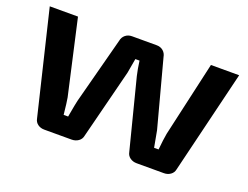

<svg xmlns="http://www.w3.org/2000/svg" viewBox="-106 -908 1456 1125"><g transform="rotate(20 622.0 -345.0)"><path d="M1213 -690 1057 -46Q1053 -25 1035.5 -12.5Q1018 0 995 0H825Q801 0 783.5 -12.5Q766 -25 762 -46L651 -481Q642 -519 635 -571H609Q596 -492 593 -480L483 -46Q479 -25 461 -12.5Q443 0 419 0H249Q225 0 208 -12.5Q191 -25 187 -46L32 -690H208L313 -224Q318 -198 326 -120H354Q370 -210 374 -225L483 -639Q487 -662 504 -676Q521 -690 545 -690H699Q723 -690 739.5 -676Q756 -662 760 -639L871 -223Q872 -219 890 -120H918Q924 -184 931 -222L1037 -690Z"/></g></svg>

Font: Exo 2 Expanded
Style: Bold
Weight: 700
Width: 7
Designer: Natanael Gama
Version: Version 1.001;PS 001.001;hotconv 1.0.70;makeotf.lib2.5.58329